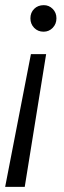

<svg xmlns="http://www.w3.org/2000/svg" viewBox="-40 -528 248 745"><path d="M139 -318 56 197H-20L80 -318ZM130 -508Q150 -508 164.5 -493.5Q179 -479 179 -457Q179 -435 164.5 -420Q150 -405 129 -405Q107 -405 92.5 -420Q78 -435 78 -457Q78 -479 92.5 -493.5Q107 -508 130 -508Z"/></svg>

Font: DM Sans 36pt Light
Style: Italic
Weight: 300
Italic angle: -10°
Designer: Colophon Foundry, Jonny Pinhorn
Foundry: Colophon Foundry
Version: Version 4.004;gftools[0.9.30]